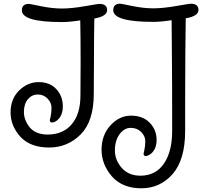

<svg xmlns="http://www.w3.org/2000/svg" viewBox="-20 -781 1136 1036"><path d="M980 -485 979 -238V-75Q979 81 911.5 158Q844 235 742.5 235Q641 235 584 171Q528 106 528 27Q528 -52 576 -104.5Q624 -157 687 -157Q750 -157 787.5 -119Q825 -81 825 -26Q825 29 787 54Q775 61 768 61Q753 61 755 46Q755 45 758 34Q764 7 764 -19.5Q764 -46 742 -68.5Q720 -91 685 -91Q650 -91 625 -56.5Q600 -22 600 30.5Q600 83 637 125Q674 167 738 167Q819 167 864 102.5Q909 38 909 -76Q909 -349 907.5 -486Q906 -623 906 -672Q848 -663 807 -663Q591 -663 591 -726Q591 -761 629 -761Q634 -761 694.5 -748.5Q755 -736 807 -736Q859 -736 930.5 -748.5Q1002 -761 1009 -761Q1051 -761 1051 -727.5Q1051 -694 982 -682V-668ZM487 -444 486 -275Q486 -127 415.5 -56Q345 15 244.5 15Q144 15 90 -43Q37 -102 37 -174.5Q37 -247 83 -292.5Q129 -338 189 -338Q249 -338 284 -300Q319 -262 319 -207Q319 -152 282 -127Q270 -120 262 -120Q247 -120 249 -135Q249 -136 252 -146Q258 -174 258 -200Q258 -226 237 -248.5Q216 -271 184 -271Q152 -271 130.5 -245.5Q109 -220 109 -176.5Q109 -133 141 -93Q174 -55 237 -55Q320 -55 367 -110.5Q414 -166 414 -266L415 -444Q415 -583 413 -671Q354 -662 314 -662Q98 -662 98 -725Q98 -760 136 -760Q141 -760 201.5 -747.5Q262 -735 314 -735Q366 -735 437.5 -747.5Q509 -760 516 -760Q558 -760 558 -726.5Q558 -693 489 -681Q487 -587 487 -444Z"/></svg>

Font: Delius Swash Caps
Style: Regular
Weight: 400
Designer: Natalia Raices
Foundry: Natalia Raices
Version: Version 1.002